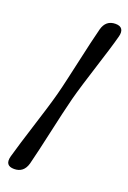

<svg xmlns="http://www.w3.org/2000/svg" viewBox="-174 -828 691 1039"><g transform="rotate(20 172.0 -308.0)"><path d="M135.5 -308Q146 -347.5 158.2 -401.8Q170.5 -456 183.5 -514Q196.5 -572 208.5 -624.5Q220.5 -677 230 -712.5Q245.5 -771 301.5 -771Q329 -771 338.8 -755.5Q348.5 -740 341 -712.5Q332 -678 316 -626Q300 -574 281.5 -515.8Q263 -457.5 246.2 -402.8Q229.5 -348 219 -308Q208.5 -268 196 -213.2Q183.5 -158.5 170.5 -100.2Q157.5 -42 145.5 10.2Q133.5 62.5 124.5 97Q108.5 155 53 155Q-2.5 155 13 97Q23 61 39 8.5Q55 -44 73.5 -102Q92 -160 108.5 -214.2Q125 -268.5 135.5 -308Z"/></g></svg>

Font: Fraunces 9pt SuperSoft
Style: Bold Italic
Weight: 700
Italic angle: -16°
Version: Version 1.000;[b76b70a41]